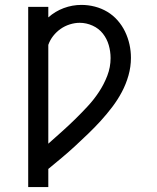

<svg xmlns="http://www.w3.org/2000/svg" viewBox="-20 -763 640 783"><path d="M95 0V-735H177V-692Q205 -717 240 -730Q275 -743 312 -743Q340 -743 367 -736Q394 -729 417.5 -715Q441 -701 459.5 -680Q478 -659 490 -634Q502 -609 508 -582Q514 -555 514 -527Q514 -491 504 -455.5Q494 -420 477 -388Q460 -356 438 -327Q416 -298 391.5 -271Q367 -244 340.5 -218.5Q314 -193 287.5 -168.5Q261 -144 233 -120.5Q205 -97 177 -74V0ZM177 -177Q205 -202 232.5 -226.5Q260 -251 286.5 -277Q313 -303 338 -330Q363 -357 383.5 -388Q404 -419 417.5 -454Q431 -489 431 -526Q431 -553 423.5 -579Q416 -605 399.5 -626Q383 -647 357.5 -658.5Q332 -670 305 -670Q285 -670 264.5 -663.5Q244 -657 227 -645Q210 -633 197 -616.5Q184 -600 177 -580Z"/></svg>

Font: Iosevka Curly Slab Extended
Style: Regular
Weight: 400
Width: 7
Monospace: yes
Designer: Belleve Invis
Foundry: Belleve Invis
Version: Version 11.1.0; ttfautohint (v1.8.3)